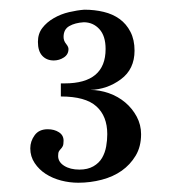

<svg xmlns="http://www.w3.org/2000/svg" viewBox="-20 -818 363 402"><path d="M156.6 -797.7Q178.3 -797.7 197.1 -793.1Q216 -788.6 230.3 -778.3Q244.6 -768 253.1 -751.4Q261.7 -734.9 261.7 -712Q261.7 -673.1 233.1 -652Q204.6 -630.9 169.1 -629.7Q188.6 -629.7 208 -622.9Q227.4 -616 242.3 -603.4Q257.1 -590.9 266.3 -573.7Q275.4 -556.6 275.4 -537.1Q275.4 -510.9 264 -492Q252.6 -473.1 234.9 -460.6Q217.1 -448 193.1 -441.7Q169.1 -435.4 144 -435.4Q125.7 -435.4 108 -440Q90.3 -444.6 76 -453.7Q61.7 -462.9 52.6 -476.6Q43.4 -490.3 43.4 -507.4Q43.4 -522.3 52.6 -534.9Q61.7 -547.4 80 -547.4Q93.7 -547.4 103.4 -541.1Q113.1 -534.9 113.1 -523.4Q113.1 -515.4 111.4 -512Q109.7 -508.6 107.4 -506.3Q105.1 -504 103.4 -501.1Q101.7 -498.3 101.7 -491.4Q101.7 -478.9 114.3 -470.9Q126.9 -462.9 146.3 -462.9Q163.4 -462.9 175.4 -469.7Q187.4 -476.6 193.7 -487.4Q200 -498.3 202.3 -511.4Q204.6 -524.6 204.6 -537.1Q204.6 -574.9 181.7 -595.4Q158.9 -616 107.4 -616V-643.4H115.4Q201.1 -643.4 201.1 -715.4Q201.1 -742.9 188 -757.1Q174.9 -771.4 155.4 -771.4Q137.1 -770.3 125.1 -763.4Q113.1 -756.6 113.1 -740.6Q113.1 -732.6 118.3 -726.3Q123.4 -720 123.4 -715.4Q123.4 -704 113.7 -697.7Q104 -691.4 92.6 -691.4Q77.7 -691.4 68.6 -701.1Q59.4 -710.9 59.4 -730.3Q59.4 -747.4 68.6 -759.4Q77.7 -771.4 92.6 -780Q107.4 -788.6 124.6 -792.6Q141.7 -796.6 156.6 -797.7Z"/></svg>

Font: t
Style: Regular
Weight: 400
Designer: Takis Katsoulidis and George D. Matthiopoulos
Foundry: Takis Katsoulidis and George D. Matthiopoulos
Version: Version 1.0 ; ttfautohint (v1.8.1)